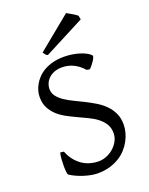

<svg xmlns="http://www.w3.org/2000/svg" viewBox="-158 -925 792 1021"><g transform="rotate(-20 238.0 -414.5)"><path d="M432.1 -184.1Q432.1 -162.1 426.3 -139.2Q420.4 -116.2 408.4 -94Q396.5 -71.8 378.7 -52Q360.8 -32.2 336.7 -17.6Q312.5 -2.9 282 5.9Q251.5 14.6 214.8 14.6Q198.7 14.6 179.7 11.2Q160.6 7.8 140.6 1.7Q120.6 -4.4 100.8 -13.2Q81.1 -22 64 -33.2Q60.5 -35.2 58.8 -49.8Q57.1 -64.5 57.1 -84.2Q57.1 -104 58.6 -124.5Q60.1 -145 64 -158.2L84 -155.8Q95.2 -127 112.1 -106Q128.9 -85 149.4 -71Q169.9 -57.1 193.6 -50.5Q217.3 -43.9 242.2 -43.9Q264.2 -43.9 286.4 -53Q308.6 -62 326.2 -77.6Q343.8 -93.3 355 -114Q366.2 -134.8 366.2 -158.2Q366.2 -188 353 -209.5Q339.8 -231 318.6 -247.6Q297.4 -264.2 270 -277.3Q242.7 -290.5 214.1 -303.7Q185.5 -316.9 158.2 -331.5Q130.9 -346.2 109.6 -365.7Q88.4 -385.3 75.2 -410.9Q62 -436.5 62 -472.2Q62 -487.3 66.4 -504.9Q70.8 -522.5 80.6 -540Q90.3 -557.6 105.7 -574Q121.1 -590.3 142.8 -602.8Q164.6 -615.2 192.9 -622.6Q221.2 -629.9 256.8 -629.9Q278.8 -629.9 301 -626.5Q323.2 -623 342.5 -617.2Q361.8 -611.3 377.4 -603Q393.1 -594.7 401.9 -585Q405.3 -582 402.1 -573.5Q398.9 -564.9 392.3 -554.9Q385.7 -544.9 377.7 -535.2Q369.6 -525.4 363.8 -520L346.2 -522.9Q332.5 -539.1 317.6 -550Q302.7 -561 287.4 -567.9Q272 -574.7 256.8 -577.6Q241.7 -580.6 228 -580.6Q200.7 -580.6 181.4 -572.5Q162.1 -564.5 149.7 -551.8Q137.2 -539.1 131.3 -523.9Q125.5 -508.8 125.5 -495.1Q125.5 -472.2 138.7 -454.3Q151.9 -436.5 173.3 -421.6Q194.8 -406.7 222.4 -393.6Q250 -380.4 278.8 -366Q307.6 -351.6 335.2 -335Q362.8 -318.4 384.3 -296.9Q405.8 -275.4 418.9 -247.8Q432.1 -220.2 432.1 -184.1ZM179.7 -667.5Q171.4 -670.9 167.7 -675.5Q164.1 -680.2 157.7 -689.5L346.7 -844.2Q351.6 -841.3 359.9 -836.7Q368.2 -832 377 -826.9Q385.7 -821.8 393.1 -816.9Q400.4 -812 404.3 -808.1L408.7 -786.1Z"/></g></svg>

Font: Noto Serif Devanagari
Style: Regular
Weight: 400
Designer: Monotype Design Team
Foundry: Monotype Imaging Inc.
Version: Version 1.01